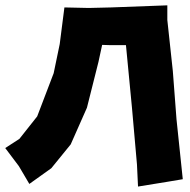

<svg xmlns="http://www.w3.org/2000/svg" viewBox="-42 -682 707 716"><path d="M198.2 -654.3 180.7 -517.6 158.2 -409.2 96.7 -248 30.3 -164.1 -22.5 -129.9 28.3 -62.5 67.4 3.9 149.4 -54.7 221.7 -143.6 282.2 -280.3 325.2 -451.2 338.9 -514.6 367.2 -513.7H427.7L450.2 -279.3L468.8 -68.4L472.7 13.7L581.1 -3.9L639.6 -13.7L616.2 -237.3L602.5 -417L582 -607.4V-662.1L372.1 -654.3L289.1 -652.3Z"/></svg>

Font: MaokenAssortedSans-TC
Style: Regular
Weight: 500
Version: Version 0.83